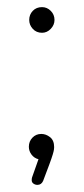

<svg xmlns="http://www.w3.org/2000/svg" viewBox="-20 -442 235 539"><path d="M98 -422Q112 -422 122.5 -411.5Q133 -401 133 -386Q133 -372 122.5 -361Q112 -350 98 -350Q82 -350 72 -361Q62 -372 62 -386Q62 -401 72 -411.5Q82 -422 98 -422ZM96 -66Q109 -66 120.5 -57Q132 -48 132 -29Q132 -27 131.5 -22.5Q131 -18 128 -8Q125 2 118.5 19.5Q112 37 101 66Q96 77 85 77Q79 77 74 73.5Q69 70 69 64Q69 59 70 56L88 5Q76 2 68.5 -8Q61 -18 61 -30Q61 -45 71 -55.5Q81 -66 96 -66Z"/></svg>

Font: AkaAcidDosis
Style: ExtraLight
Weight: 250
Designer: Edgar Tolentino, Pablo Impallari, Igino Marini, Aka-Acid
Foundry: Edgar Tolentino, Pablo Impallari, Igino Marini, Aka-Acid
Version: Version 1.007